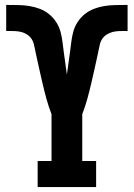

<svg xmlns="http://www.w3.org/2000/svg" viewBox="-20 -755 540 775"><path d="M132 0V-105H188V-294Q176 -325 167.5 -356Q159 -387 151.5 -419Q144 -451 137 -483Q130 -515 123 -547V-548Q120 -560 117.5 -573Q115 -586 108 -597Q101 -608 89.5 -615.5Q78 -623 65.5 -626Q53 -629 40 -629.5Q27 -630 14 -630H5V-735H12Q34 -735 56 -734.5Q78 -734 99.5 -730.5Q121 -727 141.5 -719Q162 -711 178.5 -697.5Q195 -684 207 -665.5Q219 -647 224.5 -626Q230 -605 232.5 -583.5Q235 -562 238 -540.5Q241 -519 244 -497.5Q247 -476 250 -454Q253 -476 256 -497.5Q259 -519 262 -540.5Q265 -562 267.5 -583.5Q270 -605 275.5 -626Q281 -647 293 -665.5Q305 -684 321.5 -697.5Q338 -711 358.5 -719Q379 -727 400.5 -730.5Q422 -734 444 -734.5Q466 -735 488 -735H495V-630H486Q473 -630 460 -629.5Q447 -629 434.5 -626Q422 -623 410.5 -615.5Q399 -608 392 -597Q385 -586 382.5 -573Q380 -560 377 -548V-547Q370 -515 363 -483Q356 -451 348.5 -419Q341 -387 332.5 -356Q324 -325 312 -294V-105H368V0Z"/></svg>

Font: Iosevka Curly Slab Extrabold
Style: Regular
Weight: 800
Monospace: yes
Designer: Belleve Invis
Foundry: Belleve Invis
Version: Version 22.1.2; ttfautohint (v1.8.4)